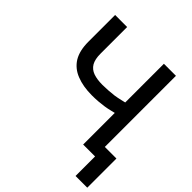

<svg xmlns="http://www.w3.org/2000/svg" viewBox="-238 -888 1223 1223"><g transform="rotate(45 373.5 -276.5)"><path d="M94.7 -727.5Q121.1 -727.5 203.1 -727.5Q203.1 -667 203.1 -487.3Q203.1 -437.5 219.7 -408.2Q237.3 -378.9 270.5 -367.2Q303.7 -355.5 351.6 -355.5Q377 -355.5 403.3 -357.4Q428.7 -359.4 455.1 -362.3Q480.5 -366.2 504.9 -372.1Q529.3 -377 550.8 -382.8Q550.8 -351.6 550.8 -290Q530.3 -283.2 506.8 -278.3Q484.4 -272.5 459 -268.6Q434.6 -265.6 407.2 -262.7Q379.9 -260.7 351.6 -260.7Q272.5 -260.7 213.9 -284.2Q156.2 -306.6 125 -356.4Q94.7 -406.2 94.7 -487.3Q94.7 -567.4 94.7 -727.5ZM534.2 -727.5Q561.5 -727.5 642.6 -727.5Q642.6 -545.9 642.6 0Q615.2 0 534.2 0Q534.2 -181.6 534.2 -727.5ZM747.1 -86.9Q747.1 -21.5 747.1 175.8Q720.7 175.8 641.6 175.8Q641.6 110.4 641.6 -86.9Q668 -86.9 747.1 -86.9Z"/></g></svg>

Font: DeepSea
Style: Medium
Weight: 500
Designer: Stem
Version: Version 3.019;git-0a5106e0b